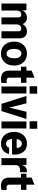

<svg xmlns="http://www.w3.org/2000/svg" viewBox="1551 -2321 780 3922"><g transform="rotate(90 1941.0 -360.0)"><path d="M52 0V-510H191V-402H195V0ZM336 0V-343Q336 -375 321 -390Q306 -405 279 -405Q255 -405 236 -393.5Q217 -382 206 -361Q195 -340 195 -311L180 -404Q202 -461 243 -490.5Q284 -520 342 -520Q406 -520 442.5 -480.5Q479 -441 479 -377V0ZM619 0V-343Q619 -375 604.5 -390Q590 -405 563 -405Q538 -405 519 -393.5Q500 -382 489.5 -361Q479 -340 479 -311L459 -404Q481 -461 523 -490.5Q565 -520 624 -520Q690 -520 726.5 -480Q763 -440 763 -372V0Z M1075 10Q1002 10 947 -23Q892 -56 861.5 -116.5Q831 -177 831 -257Q831 -337 861.5 -396Q892 -455 947 -487.5Q1002 -520 1075 -520Q1148 -520 1203 -487.5Q1258 -455 1288.5 -396Q1319 -337 1319 -257Q1319 -177 1288.5 -116.5Q1258 -56 1203 -23Q1148 10 1075 10ZM1075 -103Q1102 -103 1123.5 -119.5Q1145 -136 1157.5 -170Q1170 -204 1170 -257Q1170 -335 1143 -371Q1116 -407 1075 -407Q1034 -407 1006.5 -371Q979 -335 979 -257Q979 -204 991.5 -170Q1004 -136 1025.5 -119.5Q1047 -103 1075 -103Z M1595 10Q1507 10 1464.5 -32Q1422 -74 1422 -161V-616L1566 -675V-158Q1566 -131 1581.5 -117Q1597 -103 1630 -103Q1643 -103 1653.5 -105.5Q1664 -108 1674 -112V-3Q1663 4 1641.5 7Q1620 10 1595 10ZM1343 -399V-510H1672V-399Z M1746 0V-510H1889V0ZM1742 -575V-730H1894V-575Z M2101 0 1940 -510H2091L2203 -55H2153L2263 -510H2410L2249 0Z M2461 0V-510H2604V0ZM2457 -575V-730H2609V-575Z M2915 10Q2843 10 2788.5 -23.5Q2734 -57 2704.5 -117Q2675 -177 2675 -256Q2675 -336 2705 -395.5Q2735 -455 2789 -487.5Q2843 -520 2916 -520Q2985 -520 3034.5 -489.5Q3084 -459 3111 -402.5Q3138 -346 3138 -267Q3138 -252 3137 -239.5Q3136 -227 3134 -216H2760V-310H3031L3004 -285Q3004 -354 2980 -385Q2956 -416 2914 -416Q2868 -416 2843 -377Q2818 -338 2818 -255Q2818 -171 2842.5 -132.5Q2867 -94 2917 -94Q2948 -94 2968 -109Q2988 -124 2996 -156H3128Q3109 -81 3056 -35.5Q3003 10 2915 10Z M3210 0V-510H3349V-387H3353V0ZM3353 -278 3339 -384Q3355 -454 3389.5 -487Q3424 -520 3474 -520Q3489 -520 3498 -517V-378Q3494 -380 3486.5 -380.5Q3479 -381 3468 -381Q3412 -381 3382.5 -358Q3353 -335 3353 -278Z M3781 10Q3693 10 3650.5 -32Q3608 -74 3608 -161V-616L3752 -675V-158Q3752 -131 3767.5 -117Q3783 -103 3816 -103Q3829 -103 3839.5 -105.5Q3850 -108 3860 -112V-3Q3849 4 3827.5 7Q3806 10 3781 10ZM3529 -399V-510H3858V-399Z"/></g></svg>

Font: Instrument Sans SemiCondensed
Style: Bold
Weight: 700
Width: 4
Designer: Rodrigo Fuenzalida
Foundry: fragTYPE
Version: Version 1.000;gftools[0.9.28]